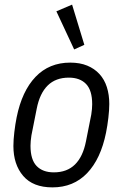

<svg xmlns="http://www.w3.org/2000/svg" viewBox="-20 -799 531 831"><path d="M207 12Q123 12 80.5 -37.5Q38 -87 38 -167Q38 -193 42 -227Q46 -261 52 -291Q75 -405 134 -466.5Q193 -528 284 -528Q326 -528 357.5 -515Q389 -502 410.5 -478.5Q432 -455 442.5 -422Q453 -389 453 -349Q453 -323 449 -289Q445 -255 439 -225Q416 -111 357 -49.5Q298 12 207 12ZM213 -53Q270 -53 304.5 -87Q339 -121 352 -187L375 -303Q377 -315 378 -327Q379 -339 379 -348Q379 -408 352.5 -435.5Q326 -463 278 -463Q221 -463 186.5 -429Q152 -395 139 -329L116 -213Q114 -201 113 -189Q112 -177 112 -168Q112 -108 138.5 -80.5Q165 -53 213 -53ZM224 -750 292 -779 345 -605 301 -585Z"/></svg>

Font: IBM Plex Sans Condensed
Style: Italic
Weight: 400
Width: 3
Italic angle: -11°
Designer: Mike Abbink, Paul van der Laan, Pieter van Rosmalen
Foundry: Bold Monday
Version: Version 1.3